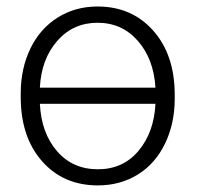

<svg xmlns="http://www.w3.org/2000/svg" viewBox="-20 -558 605 588"><path d="M43.5 -272Q43.5 -348.1 73 -409.2Q102.5 -470.2 156.5 -504.2Q210.4 -538.1 278.8 -538.1Q383.8 -538.1 449.5 -463.9Q515.1 -389.6 515.1 -267.6V-255.9Q515.1 -179.7 485.4 -118.2Q455.6 -56.6 401.9 -23.4Q348.1 9.8 279.8 9.8Q173.8 9.8 108.6 -64.5Q43.5 -138.7 43.5 -260.3ZM456.1 -240.2H102.1Q106.4 -150.9 154.5 -95.2Q202.6 -39.6 279.8 -39.6Q356.9 -39.6 404.3 -96.2Q451.7 -152.8 456.1 -240.2ZM278.8 -488.3Q203.6 -488.3 155 -432.4Q106.4 -376.5 102.1 -289.6H456.1Q450.7 -377.4 402.1 -432.9Q353.5 -488.3 278.8 -488.3Z"/></svg>

Font: Roboto Light
Style: Regular
Weight: 300
Designer: Google
Version: Version 2.134; 2016; ttfautohint (v1.6)